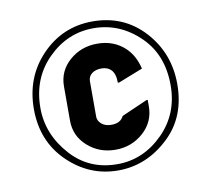

<svg xmlns="http://www.w3.org/2000/svg" viewBox="-67 -822 779 709"><g transform="rotate(-10 322.5 -467.5)"><path d="M325.7 -663.1Q388.2 -663.1 429.7 -623.5Q460.9 -593.8 472.7 -543.9L380.9 -507.8H376Q376 -541.5 361.3 -556.6Q348.1 -570.3 325.2 -570.3Q302.7 -570.3 289.1 -559.6Q275.4 -548.8 275.4 -531.2V-397.9Q275.4 -382.3 290 -370.1Q303.7 -358.9 326.2 -358.9Q360.4 -358.9 372.1 -383.8L468.8 -426.3H473.6V-402.8Q473.6 -343.8 429.7 -304.7Q385.7 -265.6 325.2 -265.6Q264.6 -265.6 221.2 -304.2Q177.7 -342.8 177.7 -400.4V-528.8Q177.7 -586.4 221.2 -624.8Q264.6 -663.1 325.7 -663.1ZM322.8 -747.1Q440.9 -747.1 517.1 -662.6Q591.3 -580.1 591.3 -465.3Q591.3 -342.3 512.7 -268.1Q429.2 -188.5 321.8 -188.5Q212.9 -188.5 132.3 -268.1Q53.7 -345.7 53.7 -465.3Q53.7 -584.5 130.9 -665Q209.5 -747.1 322.8 -747.1ZM321.8 -721.7Q224.1 -721.7 151.4 -649.4Q78.1 -576.7 78.1 -465.3Q78.1 -366.2 149.9 -286.6Q217.3 -211.9 322.8 -211.9Q420.9 -211.9 495.1 -286.6Q566.4 -358.4 566.4 -465.3Q566.4 -578.6 496.1 -647.9Q421.4 -721.7 321.8 -721.7Z"/></g></svg>

Font: Nova Round
Style: Bold
Weight: 700
Designer: Wojciech Kalinowski "wmk69" (wmk69@o2.pl)
Foundry: Wojciech Kalinowski "wmk69" (wmk69@o2.pl)
Version: Version 3.1.0; 2021-05-23